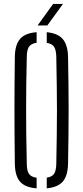

<svg xmlns="http://www.w3.org/2000/svg" viewBox="-20 -972 431 996"><path d="M170 5Q110.5 0.5 84.2 -29.5Q58 -59.5 57 -122Q56 -202 55.5 -270.2Q55 -338.5 55 -402.5Q55 -466.5 55.5 -533.2Q56 -600 57 -677.5Q58 -740 84.2 -770.2Q110.5 -800.5 170 -805V-750Q141.5 -746 130.5 -729.8Q119.5 -713.5 119 -679Q117 -598 116.2 -532Q115.5 -466 115.5 -403.8Q115.5 -341.5 116.2 -273.2Q117 -205 119 -120.5Q119.5 -85.5 130.5 -69.8Q141.5 -54 170 -50ZM222.5 5V-50.5Q250 -54.5 260.5 -70.2Q271 -86 272 -120.5Q273.5 -203 274.5 -270.2Q275.5 -337.5 275.5 -399.5Q275.5 -461.5 274.5 -528.8Q273.5 -596 272 -679Q271 -713 260.5 -729.2Q250 -745.5 222.5 -749.5V-805Q280 -799.5 305.8 -769.2Q331.5 -739 333 -677.5Q334.5 -600 335.2 -533.2Q336 -466.5 336 -402.5Q336 -338.5 335.2 -270.2Q334.5 -202 333 -122Q331.5 -60 305.8 -30.2Q280 -0.5 222.5 5ZM175 -840 255.5 -951.5H306.5L225.5 -840Z"/></svg>

Font: Big Shoulders Stencil Text Light
Style: Regular
Weight: 300
Designer: Patric King
Foundry: XO Type Co
Version: Version 1.000